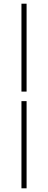

<svg xmlns="http://www.w3.org/2000/svg" viewBox="-20 -770 260 1040"><path d="M96.2 -273.9V-750H124V-273.9ZM96.2 250V-222.2H124V250Z"/></svg>

Font: Source Sans 3 ExtraLight
Style: Regular
Weight: 200
Designer: Paul D. Hunt
Foundry: Adobe
Version: Version 3.052;hotconv 1.1.0;makeotfexe 2.6.0